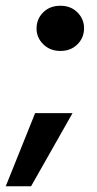

<svg xmlns="http://www.w3.org/2000/svg" viewBox="-56 -531 336 667"><path d="M154 -354Q118 -354 94.5 -377Q71 -400 71 -432Q71 -465 94 -488Q117 -511 154 -511Q190 -511 213 -488Q236 -465 236 -433Q236 -400 213 -377Q190 -354 154 -354ZM-36 116 66 -138H196L52 116Z"/></svg>

Font: DM Sans 20pt
Style: Bold Italic
Weight: 700
Italic angle: -10°
Version: Version 4.004;gftools[0.9.30]